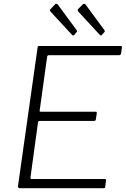

<svg xmlns="http://www.w3.org/2000/svg" viewBox="-20 -982 656 1002"><path d="M176 -733Q177 -739 178.5 -740.5Q180 -742 186 -742H611Q618 -742 616 -733L612 -703Q611 -699 609 -696.5Q607 -694 601 -694H237Q232 -694 229.5 -692.5Q227 -691 226 -686L187 -405Q186 -402 187.5 -400.5Q189 -399 193 -399H479Q483 -399 484.5 -396.5Q486 -394 485 -390L480 -358Q479 -351 470 -351H188Q179 -351 178 -341L139 -56Q138 -48 145 -48H524Q530 -48 532 -46Q534 -44 533 -39L529 -7Q528 -2 527 -1Q526 0 521 0H84Q73 0 74 -12L176 -733ZM269 -961Q271 -963 275 -962Q279 -961 281 -959L379 -826Q381 -823 382 -820.5Q383 -818 380 -815L368 -800Q364 -796 361 -797Q358 -798 354 -802L246 -919Q237 -928 243 -934ZM414 -961Q416 -963 420 -962Q424 -961 426 -959L524 -826Q526 -823 527 -820Q528 -817 525 -815L512 -800Q509 -796 506 -797Q503 -798 499 -802L391 -919Q381 -929 388 -935Z"/></svg>

Font: Libre Franklin ExtraLight
Style: Italic
Weight: 250
Italic angle: -8°
Designer: Pablo Impallari, Rodrigo Fuenzalida, Nhung Nguyen
Foundry: Impallari Type
Version: Version 3.000